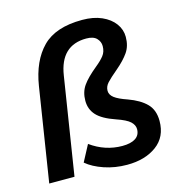

<svg xmlns="http://www.w3.org/2000/svg" viewBox="-107 -812 867 918"><g transform="rotate(-15 326.5 -352.5)"><path d="M411 10Q351 10 298 -8Q245 -26 212 -54L255 -135Q327 -83 412 -83Q454 -83 477 -98Q500 -113 500 -143Q500 -163 482 -180Q464 -197 414 -214Q350 -236 323 -265.5Q296 -295 296 -337Q296 -380 317.5 -411Q339 -442 388 -482Q414 -503 429 -522Q444 -541 444 -569Q444 -591 428 -607.5Q412 -624 377 -624Q250 -624 228 -481L152 0H27L100 -463Q119 -583 184 -649Q249 -715 381 -715Q437 -715 477.5 -697Q518 -679 540 -649Q562 -619 562 -583Q562 -538 540.5 -507Q519 -476 480 -443Q443 -412 427 -394.5Q411 -377 411 -356Q411 -336 430.5 -321Q450 -306 494 -291Q552 -270 583 -238.5Q614 -207 614 -153Q614 -74 557 -32Q500 10 411 10Z"/></g></svg>

Font: Nunito Sans
Style: Bold Italic
Weight: 700
Italic angle: -9°
Designer: Vernon Adams
Foundry: Vernon Adams
Version: Version 3.006; ttfautohint (v1.8.3)